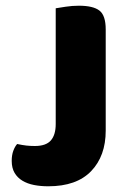

<svg xmlns="http://www.w3.org/2000/svg" viewBox="-20 -637 452 672"><path d="M350 -180Q350 -91 299 -38Q248 15 149 15Q122 15 99 10.5Q76 6 58.5 -4.5Q41 -15 31 -32Q21 -49 21 -74Q21 -94 26.5 -109Q32 -124 40 -133Q59 -129 72.5 -127.5Q86 -126 102 -126Q141 -126 158 -145.5Q175 -165 175 -203V-608Q187 -610 210 -613.5Q233 -617 256 -617Q306 -617 328 -600Q350 -583 350 -534V-180Z"/></svg>

Font: Baloo 2 ExtraBold
Style: Regular
Weight: 800
Designer: Sarang Kulkarni and Ek Type
Foundry: Ek Type
Version: Version 1.640;hotconv 1.0.111;makeotfexe 2.5.65597; ttfautoh